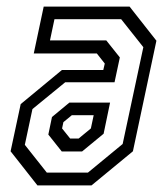

<svg xmlns="http://www.w3.org/2000/svg" viewBox="-20 -560 504 580"><path d="M93 0 12 -103 42.5 -245.5 167 -348.5H292L296.5 -368L272.5 -398.5H82L112 -540H371.5L452.5 -437L381.5 -103L256.5 0ZM121.5 -38.5H245.5L350.5 -125L413 -417.5L346 -502H144.5L131 -438H301L342 -386.5L326 -311.5H177L78 -230.5L55 -122.5ZM166.5 -102.5 126 -153.5 137 -206.5 189.5 -250H312.5L293 -156L228 -102.5ZM192 -141.5H217.5L254.5 -172L263 -212H197L171.5 -191L167.5 -172Z"/></svg>

Font: Tourney Condensed Regular
Style: Italic
Weight: 400
Width: 3
Italic angle: -12°
Designer: Tyler Finck
Foundry: Etcetera Type Co
Version: Version 1.010; ttfautohint (v1.8.3)